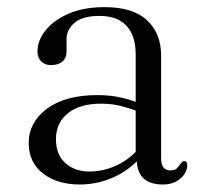

<svg xmlns="http://www.w3.org/2000/svg" viewBox="-20 -494 562 525"><path d="M354 -59.5V-68.5L351 -72.5V-345.5Q351 -397 325.5 -423.8Q300 -450.5 252.5 -450.5Q206 -450.5 184 -431.8Q162 -413 162 -387.5V-353.5Q162 -335 150.5 -325.5Q139 -316 119.5 -316Q102.5 -316 92.5 -326.2Q82.5 -336.5 82.5 -353.5Q82.5 -383.5 104.8 -411.2Q127 -439 168 -456.8Q209 -474.5 266 -474.5Q344 -474.5 382.2 -438.5Q420.5 -402.5 420.5 -343V-62Q420.5 -43.5 427.2 -35.8Q434 -28 445 -28Q458.5 -28 464 -34Q469.5 -40 473.5 -46Q475.5 -49 477.8 -51.2Q480 -53.5 484 -53.5Q488 -53.5 490 -50.5Q492 -47.5 492 -42Q492 -30 484.2 -18Q476.5 -6 461.8 2.2Q447 10.5 425 10.5Q390.5 10.5 372.2 -6.5Q354 -23.5 354 -59.5ZM58.5 -103Q58.5 -159.5 108.5 -196.8Q158.5 -234 246.5 -234Q282.5 -234 313 -226.8Q343.5 -219.5 367.5 -209L362.5 -187.5Q338.5 -197 312.5 -203.8Q286.5 -210.5 256 -210.5Q198 -210.5 165.5 -184.2Q133 -158 133 -113.5Q133 -71 158.8 -48Q184.5 -25 224.5 -25Q264 -25 301 -42.8Q338 -60.5 365.5 -95L375 -77Q343.5 -35 296.8 -12.2Q250 10.5 198 10.5Q136.5 10.5 97.5 -19.8Q58.5 -50 58.5 -103Z"/></svg>

Font: Fraunces Light
Style: Regular
Weight: 300
Version: Version 1.000;[b76b70a41]